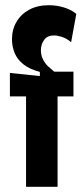

<svg xmlns="http://www.w3.org/2000/svg" viewBox="-20 -717 322 737"><path d="M80 0V-347H18V-437L133 -425V-441Q94 -451 70 -470Q46 -489 36 -514Q26 -539 26 -566Q26 -604 43.5 -633.5Q61 -663 92.5 -680Q124 -697 168 -697Q196 -697 223.5 -689Q251 -681 273 -664L253 -555Q235 -570 217.5 -575.5Q200 -581 187 -581Q162 -581 149.5 -564Q137 -547 137 -524Q137 -505 145 -489Q153 -473 165 -462Q177 -451 188 -442H262V-347H201V0Z"/></svg>

Font: Bricolage Grotesque 36pt Condensed SemiBold
Style: Regular
Weight: 600
Width: 3
Designer: Mathieu Triay
Foundry: Atelier Triay
Version: Version 1.001;gftools[0.9.33.dev8+g029e19f]